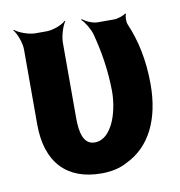

<svg xmlns="http://www.w3.org/2000/svg" viewBox="-68 -617 649 691"><g transform="rotate(-10 256.5 -272.0)"><path d="M249 10C286 10 317 3 344 -12C432 -54 478 -148 478 -276C478 -365 461 -440 434 -502C430 -512 430 -533 435 -540L432 -542C426 -536 402 -528 391 -528H329C310 -528 285 -540 274 -550L273 -546C284 -536 301 -509 307 -488C324 -424 336 -354 337 -276C337 -231 327 -188 313 -159C299 -131 278 -104 244 -104C202 -104 193 -151 193 -203V-478C193 -502 205 -539 215 -552L213 -554C202 -542 167 -528 143 -528H101C77 -528 40 -542 27 -554L25 -552C37 -539 51 -502 51 -478V-204C51 -65 122 10 249 10Z"/></g></svg>

Font: Asimov
Style: EdgeNar
Weight: 500
Designer: Google
Version: Version 2.000980: 2014